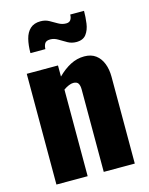

<svg xmlns="http://www.w3.org/2000/svg" viewBox="-121 -892 750 968"><g transform="rotate(-15 253.5 -408.0)"><path d="M51 0V-578H214V-520Q246 -552 280.5 -570Q315 -588 353 -588Q389 -588 412.5 -570.5Q436 -553 448 -522.5Q460 -492 460 -453V0H298V-430Q298 -451 291 -462Q284 -473 265 -473Q255 -473 241.5 -467.5Q228 -462 214 -452V0ZM335 -668Q310 -668 289 -680Q268 -692 249 -703.5Q230 -715 210 -715Q188 -715 181 -702.5Q174 -690 174 -674H96Q96 -715 104 -747Q112 -779 132 -797.5Q152 -816 186 -816Q211 -816 230.5 -805Q250 -794 269 -783Q288 -772 309 -772Q326 -772 333 -783Q340 -794 340 -810H412Q412 -778 407.5 -745Q403 -712 386.5 -690Q370 -668 335 -668Z"/></g></svg>

Font: Oswald
Style: Bold
Weight: 700
Designer: Vernon Adams
Foundry: Vernon Adams
Version: Version 4.103;gftools[0.9.33.dev8+g029e19f]